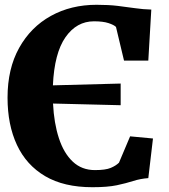

<svg xmlns="http://www.w3.org/2000/svg" viewBox="-20 -771 708 802"><path d="M366 11Q247 11 168.5 -35.2Q90 -81.5 50.8 -165.5Q11.5 -249.5 11.5 -363Q11.5 -484 60 -571Q108.5 -658 192.5 -704.5Q276.5 -751 383.5 -751Q433 -751 471 -746.5Q509 -742 542.8 -737Q576.5 -732 612 -731L599.5 -518H498L464.5 -658.5Q456 -667 433.2 -674.5Q410.5 -682 372.5 -682Q300 -682 253.5 -615.5Q207 -549 201 -414.5L484 -422V-331.5L201.5 -338.5Q205.5 -256.5 226 -193.8Q246.5 -131 284 -95.8Q321.5 -60.5 376.5 -60.5Q421 -60.5 442.8 -69.8Q464.5 -79 477 -91.5L523.5 -201.5L619 -192.5L599.5 -27Q566 -24.5 536.5 -15Q507 -5.5 468 2.8Q429 11 366 11Z"/></svg>

Font: Merriweather Black
Style: Regular
Weight: 900
Designer: Eben Sorkin
Foundry: Eben Sorkin
Version: Version 2.200;gftools[0.9.31]